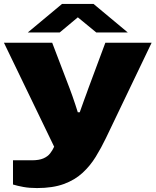

<svg xmlns="http://www.w3.org/2000/svg" viewBox="-20 -745 790 975"><path d="M168 210Q129 210 99 204.5Q69 199 46 192V69H141Q178 69 200 59.5Q222 50 234.5 34Q247 18 255 0L0 -528H245L334 -295Q340 -280 347.5 -258Q355 -236 362.5 -214Q370 -192 375 -175H385Q390 -188 395.5 -204.5Q401 -221 407.5 -238Q414 -255 419.5 -270.5Q425 -286 429 -297L515 -528H750L518 -44Q494 6 466 51.5Q438 97 399 133Q360 169 304 189.5Q248 210 168 210ZM121 -580 295 -725H455L629 -580H469L340 -686H410L283 -580Z"/></svg>

Font: Archivo Expanded Black
Style: Regular
Weight: 900
Width: 7
Designer: Hector Gatti
Foundry: Omnibus-Type
Version: Version 2.001